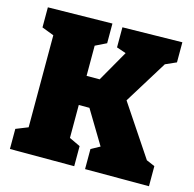

<svg xmlns="http://www.w3.org/2000/svg" viewBox="-104 -816 934 923"><g transform="rotate(15 363.0 -355.0)"><path d="M505 -371 674 -118 716 -100V0H398V-100L442 -124L342 -290H289V-126L344 -100V0H24V-100L84 -124V-582L24 -605V-705L344 -710V-612L289 -585V-435H354L442 -589L395 -605V-705L692 -710V-610L638 -586Z"/></g></svg>

Font: Bitter Pro Black
Style: Regular
Weight: 900
Designer: Sol Matas, and Bitter project Authors
Foundry: Sol Matas
Version: Version 1.010